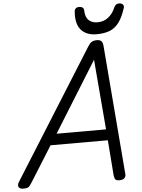

<svg xmlns="http://www.w3.org/2000/svg" viewBox="-119 -1325 1032 1396"><g transform="rotate(-5 397.0 -626.5)"><path d="M-6 14Q-32 14 -40 -1Q-48 -16 -34 -38L554 -975Q568 -998 582 -1006.5Q596 -1015 621 -1015Q640 -1015 651.5 -1005.5Q663 -996 665 -965L741 -31Q744 -11 732.5 1.5Q721 14 695 14Q673 14 666 5.5Q659 -3 656 -23L636 -283H218L57 -26Q41 0 30.5 7Q20 14 -6 14ZM269 -363H630L587 -875ZM622 -1058Q548 -1058 509 -1102.5Q470 -1147 478 -1239Q480 -1253 489 -1260Q498 -1267 513 -1267Q528 -1267 537.5 -1259.5Q547 -1252 547 -1239Q548 -1189 572.5 -1166.5Q597 -1144 636 -1144Q682 -1144 715 -1170Q748 -1196 765 -1237Q772 -1254 781 -1260.5Q790 -1267 804 -1267Q821 -1267 830.5 -1257.5Q840 -1248 836 -1233Q815 -1166 786.5 -1127.5Q758 -1089 718 -1073.5Q678 -1058 622 -1058Z"/></g></svg>

Font: Playwrite AU NSW
Style: Regular
Weight: 400
Designer: Veronika Burian, José Scaglione
Foundry: TypeTogether
Version: Version 1.002